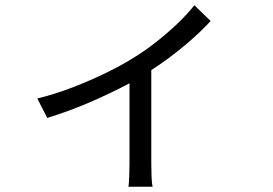

<svg xmlns="http://www.w3.org/2000/svg" viewBox="-20 -633 1040 731"><path d="M122 -258Q188 -274 255.5 -300Q323 -326 382.5 -355Q442 -384 482 -409Q530 -438 574.5 -473Q619 -508 657 -544.5Q695 -581 720 -613L782 -553Q745 -512 684.5 -461Q624 -410 556 -366V-10Q556 13 557 39.5Q558 66 561 78H469Q471 66 472 39.5Q473 13 473 -10V-316Q410 -282 327.5 -246Q245 -210 160 -184Z"/></svg>

Font: Source Han Sans SC
Style: Regular
Weight: 400
Designer: Ryoko NISHIZUKA 西塚涼子 (kana, bopomofo & ideographs); Paul D. Hunt (Latin, Greek & Cyrillic); Sandoll Communications 산돌커뮤니
Foundry: Adobe
Version: Version 2.002;hotconv 1.0.116;makeotfexe 2.5.65601; ttfautoh